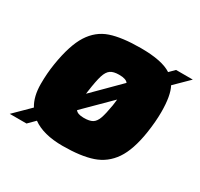

<svg xmlns="http://www.w3.org/2000/svg" viewBox="-122 -696 888 854"><g transform="rotate(30 322.0 -269.5)"><path d="M573 -469Q595 -428 595 -344Q595 -294 586 -235Q571 -138 535.5 -86Q500 -34 441.5 -14Q383 6 289 6Q190 6 135 -34L101 0H15L94 -78Q68 -120 68 -185Q68 -239 76 -289Q93 -396 128 -451Q163 -506 220.5 -525.5Q278 -545 375 -545Q484 -545 532 -513L558 -539H644ZM264 -247 396 -379Q386 -394 350 -394Q321 -394 306 -383.5Q291 -373 282.5 -346Q274 -319 266 -262ZM397 -294 266 -164Q276 -149 309 -149Q338 -149 353 -158Q368 -167 376.5 -190.5Q385 -214 393 -262Z"/></g></svg>

Font: Exo Black
Style: Italic
Weight: 900
Italic angle: -9°
Designer: Natanael Gama
Foundry: Natanael Gama
Version: Version 1.500; ttfautohint (v1.6)